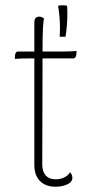

<svg xmlns="http://www.w3.org/2000/svg" viewBox="-20 -695 365 727"><path d="M207 -590Q207 -632 200 -673Q206 -675 217 -675Q229 -675 234 -673Q235 -663 235 -644Q235 -597 228 -556H206Q207 -567 207 -590ZM270 -502 269 -488Q267 -474 258 -474H141V-428L140 -71Q140 -46 153 -31Q166 -16 191 -16Q209 -16 224 -23.5Q239 -31 245 -43Q254 -33 254 -22Q254 -6 235 3Q216 12 190 12Q153 12 131.5 -9.5Q110 -31 110 -71V-474H96Q62 -474 36 -472L37 -486Q39 -500 48 -500H110V-610Q110 -632 129 -632Q139 -632 147 -624Q141 -610 141 -500H218Q250 -500 270 -502Z"/></svg>

Font: Arima Madurai Thin
Style: Regular
Weight: 250
Designer: Joana Correia and Natanael Gama
Foundry: NDISCOVER
Version: Version 1.019; ttfautohint (v1.5) -l 7 -r 28 -G 50 -x 13 -D 